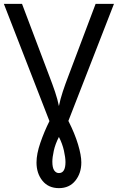

<svg xmlns="http://www.w3.org/2000/svg" viewBox="-20 -734 610 994"><path d="M285 240Q231 240 200 202Q169 164 169 107Q169 63 189 5Q209 -53 236 -107L0 -714H94L235 -341Q252 -297 265 -258.5Q278 -220 285 -185Q292 -220 305 -259.5Q318 -299 335 -343L475 -714H570L334 -108Q367 -43 384 13.5Q401 70 401 107Q401 163 370 201.5Q339 240 285 240ZM285 162Q319 162 319 105Q319 82 311 46Q303 10 285 -25Q266 12 258.5 46.5Q251 81 251 103Q251 134 260.5 148Q270 162 285 162Z"/></svg>

Font: Noto Sans
Style: Regular
Weight: 400
Designer: Monotype Design Team
Foundry: Monotype Imaging Inc.
Version: Version 1.902